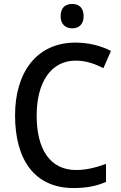

<svg xmlns="http://www.w3.org/2000/svg" viewBox="-20 -939 609 969"><path d="M345 -919C310 -919 286 -901 286 -857C286 -816 311 -796 345 -796C378 -796 402 -816 402 -857C402 -900 378 -919 345 -919ZM362 -633C415 -633 461 -616 502 -595L540 -682C487 -709 425 -724 361 -724C162 -724 56 -570 56 -357C56 -131 156 10 351 10C418 10 467 0 515 -21V-112C466 -94 417 -81 364 -81C233 -81 165 -185 165 -356C165 -520 235 -633 362 -633Z"/></svg>

Font: Noto Sans SemiCondensed Medium
Style: Regular
Weight: 500
Width: 4
Designer: Monotype Design Team
Foundry: Monotype Imaging Inc.
Version: Version 2.013